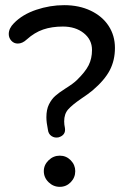

<svg xmlns="http://www.w3.org/2000/svg" viewBox="-20 -721 488 745"><path d="M166 -217Q160 -246 160 -266Q160 -296 170 -316Q180 -336 194 -348.5Q208 -361 233 -377Q265 -397 278 -410Q311 -442 324 -468Q337 -494 337 -527Q337 -567 305 -592.5Q273 -618 224 -618Q181 -618 147.5 -606.5Q114 -595 84 -568Q67 -552 49 -552Q34 -552 24 -563Q14 -574 14 -589Q14 -611 34 -631Q67 -665 120.5 -683Q174 -701 229 -701Q287 -701 332 -679.5Q377 -658 401.5 -620.5Q426 -583 426 -535Q426 -487 406 -448.5Q386 -410 339 -370Q322 -356 295 -338Q260 -314 244.5 -296.5Q229 -279 229 -250Q229 -238 232 -224Q234 -210 227.5 -201Q221 -192 207 -188Q192 -185 180 -193Q168 -201 166 -217ZM150 -57Q150 -81 168.5 -99Q187 -117 212 -117Q237 -117 254.5 -99Q272 -81 272 -57Q272 -32 254.5 -14Q237 4 212 4Q187 4 168.5 -14Q150 -32 150 -57Z"/></svg>

Font: SN Pro
Style: Regular
Weight: 400
Designer: Tobias Whetton
Foundry: Supernotes
Version: Version 1.003